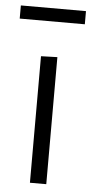

<svg xmlns="http://www.w3.org/2000/svg" viewBox="-53 -717 357 749"><g transform="rotate(5 125.5 -343.0)"><path d="M93.5 0V-495.5L157.5 -497.5V0ZM-2 -634.5V-686H253V-634.5Z"/></g></svg>

Font: Commissioner Light
Style: Regular
Weight: 300
Designer: Kostas Bartsokas
Foundry: Kostas Bartsokas
Version: Version 1.000; ttfautohint (v1.8.3)